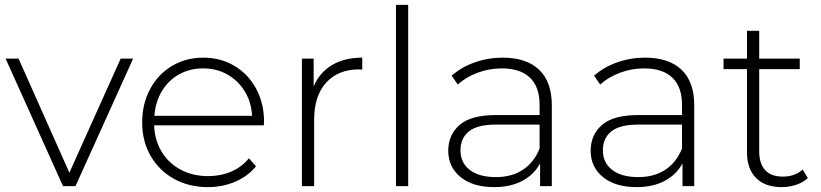

<svg xmlns="http://www.w3.org/2000/svg" viewBox="-20 -762 3360 786"><path d="M525 -522 289 0H238L3 -522H56L264 -55L474 -522Z M1060 -249H611Q613 -188 642 -140.5Q671 -93 720.5 -67Q770 -41 832 -41Q883 -41 926.5 -59.5Q970 -78 999 -114L1028 -81Q994 -40 942.5 -18Q891 4 831 4Q753 4 692 -30Q631 -64 596.5 -124Q562 -184 562 -261Q562 -337 594.5 -397.5Q627 -458 684 -492Q741 -526 812 -526Q883 -526 939.5 -492.5Q996 -459 1028.5 -399Q1061 -339 1061 -263ZM612 -288H1012Q1009 -344 982 -388Q955 -432 911 -457Q867 -482 812 -482Q757 -482 713 -457.5Q669 -433 642.5 -388.5Q616 -344 612 -288Z M1463 -526V-477L1451 -478Q1364 -478 1315 -423.5Q1266 -369 1266 -272V0H1216V-522H1264V-408Q1288 -465 1339 -495.5Q1390 -526 1463 -526Z M1601 -742H1651V0H1601Z M2239 -331V0H2191V-93Q2166 -47 2118 -21.5Q2070 4 2003 4Q1916 4 1865.5 -37Q1815 -78 1815 -145Q1815 -210 1861.5 -250.5Q1908 -291 2010 -291H2189V-333Q2189 -406 2149.5 -444Q2110 -482 2034 -482Q1982 -482 1934.5 -464Q1887 -446 1854 -416L1829 -452Q1868 -487 1923 -506.5Q1978 -526 2038 -526Q2135 -526 2187 -476.5Q2239 -427 2239 -331ZM2189 -154V-252H2011Q1934 -252 1899.5 -224Q1865 -196 1865 -147Q1865 -96 1903 -66.5Q1941 -37 2010 -37Q2075 -37 2120.5 -67Q2166 -97 2189 -154Z M2822 -331V0H2774V-93Q2749 -47 2701 -21.5Q2653 4 2586 4Q2499 4 2448.5 -37Q2398 -78 2398 -145Q2398 -210 2444.5 -250.5Q2491 -291 2593 -291H2772V-333Q2772 -406 2732.5 -444Q2693 -482 2617 -482Q2565 -482 2517.5 -464Q2470 -446 2437 -416L2412 -452Q2451 -487 2506 -506.5Q2561 -526 2621 -526Q2718 -526 2770 -476.5Q2822 -427 2822 -331ZM2772 -154V-252H2594Q2517 -252 2482.5 -224Q2448 -196 2448 -147Q2448 -96 2486 -66.5Q2524 -37 2593 -37Q2658 -37 2703.5 -67Q2749 -97 2772 -154Z M3287 -33Q3268 -15 3239.5 -5.5Q3211 4 3180 4Q3112 4 3075 -33.5Q3038 -71 3038 -138V-479H2942V-522H3038V-636H3088V-522H3254V-479H3088V-143Q3088 -92 3112.5 -65.5Q3137 -39 3185 -39Q3234 -39 3266 -68Z"/></svg>

Font: Montserrat Atlas Light
Style: Regular
Weight: 300
Designer: Julieta Ulanovsky
Foundry: Julieta Ulanovsky
Version: Version 7.200